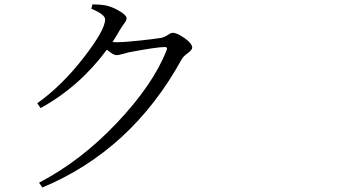

<svg xmlns="http://www.w3.org/2000/svg" viewBox="-20 -791 1540 857"><path d="M387.7 -752 392.6 -771.5Q424.8 -771.5 453.1 -766.6Q483.4 -759.8 514.2 -741.2Q544.9 -722.7 544.9 -710Q544.9 -702.1 541 -695.8Q537.1 -689.5 528.8 -678.2Q520.5 -667 515.6 -658.2Q514.6 -656.2 502 -634.8Q489.3 -613.3 482.4 -603.5Q489.3 -602.5 501 -602.5Q533.2 -602.5 603 -609.9Q672.9 -617.2 700.2 -622.1Q713.9 -625 728.5 -634.8Q743.2 -644.5 751 -644.5Q770.5 -644.5 804.2 -620.6Q837.9 -596.7 837.9 -578.1Q837.9 -568.4 817.9 -553.7Q797.9 -539.1 791 -526.4Q567.4 -120.1 168.9 45.9L154.3 24.4Q341.8 -73.2 502.4 -243.2Q663.1 -413.1 723.6 -566.4Q729.5 -581.1 715.8 -581.1Q679.7 -581.1 555.7 -557.6Q547.9 -555.7 535.6 -552.2Q523.4 -548.8 514.6 -546.9Q505.9 -544.9 500 -544.9Q485.4 -544.9 457 -569.3Q334 -403.3 161.1 -308.6L146.5 -330.1Q256.8 -409.2 353 -533.2Q449.2 -657.2 449.2 -704.1Q449.2 -726.6 387.7 -752Z"/></svg>

Font: Bpmf Zihi Serif Regular
Style: Regular
Weight: 400
Foundry: But Ko
Version: Version 1.320